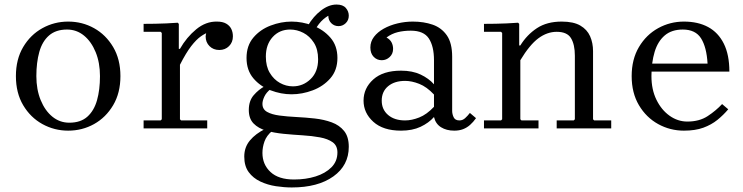

<svg xmlns="http://www.w3.org/2000/svg" viewBox="-20 -565 3270 845"><path d="M280 -470Q342 -470 394 -441Q446 -412 478 -358Q510 -304 510 -230Q510 -156 478 -102Q446 -48 394 -19Q342 10 280 10Q219 10 166.5 -19Q114 -48 82 -102Q50 -156 50 -230Q50 -304 82 -358Q114 -412 166.5 -441Q219 -470 280 -470ZM285 -25Q335 -25 364.5 -51.5Q394 -78 407 -124Q420 -170 420 -230Q420 -289 401 -335.5Q382 -382 349.5 -408.5Q317 -435 275 -435Q226 -435 196 -409Q166 -383 153 -336.5Q140 -290 140 -230Q140 -171 159 -124.5Q178 -78 210.5 -51.5Q243 -25 285 -25Z M772 -350Q801 -401 843.5 -436Q886 -471 935 -470Q960 -470 975.5 -461Q991 -452 998 -437.5Q1005 -423 1005 -405Q1005 -379 988 -362Q971 -345 945 -345Q919 -345 902 -362Q885 -379 885 -405Q885 -414 891 -429Q897 -444 904 -451L903 -425Q884 -419 864 -405Q844 -391 821.5 -362Q799 -333 772 -280ZM772 -40 777 -35H892V0H612V-35H687L692 -40V-420L687 -425H612V-460Q638 -460 662.5 -460.5Q687 -461 711.5 -462Q736 -463 762 -465L767 -460V-350H772Z M1263 -470Q1310 -470 1356.5 -452.5Q1403 -435 1434 -399.5Q1465 -364 1465 -310Q1465 -256 1434 -220.5Q1403 -185 1356.5 -167.5Q1310 -150 1263 -150Q1217 -150 1171 -167.5Q1125 -185 1095 -220.5Q1065 -256 1065 -310Q1065 -364 1095 -399.5Q1125 -435 1171 -452.5Q1217 -470 1263 -470ZM1269 -185Q1314 -185 1347 -217Q1380 -249 1380 -304Q1380 -348 1361.5 -377Q1343 -406 1315 -420.5Q1287 -435 1257 -435Q1210 -435 1180 -402Q1150 -369 1150 -316Q1150 -273 1167.5 -244Q1185 -215 1212 -200Q1239 -185 1269 -185ZM1135 -108Q1135 -84 1155.5 -72.5Q1176 -61 1210 -56.5Q1244 -52 1284.5 -50Q1325 -48 1365.5 -43.5Q1406 -39 1440 -26.5Q1474 -14 1494.5 11.5Q1515 37 1515 81Q1515 163 1447 211.5Q1379 260 1264 260Q1231 260 1194.5 254.5Q1158 249 1126 234Q1094 219 1074.5 192.5Q1055 166 1055 124Q1055 83 1080 53Q1105 23 1148 2L1178 11Q1153 32 1144 57.5Q1135 83 1135 108Q1135 159 1170.5 192Q1206 225 1274 225Q1326 225 1369 211.5Q1412 198 1438.5 171.5Q1465 145 1465 106Q1465 76 1444 61Q1423 46 1388 39.5Q1353 33 1311.5 30.5Q1270 28 1228.5 24Q1187 20 1152 10Q1117 0 1096 -21.5Q1075 -43 1075 -81Q1075 -121 1096.5 -146Q1118 -171 1146 -186L1171 -173Q1152 -158 1143.5 -140Q1135 -122 1135 -108ZM1335 -452Q1359 -493 1393 -519Q1427 -545 1461 -545Q1489 -545 1502 -530Q1515 -515 1515 -496Q1515 -476 1501.5 -463Q1488 -450 1470 -450Q1451 -450 1438 -463Q1425 -476 1425 -495Q1425 -503 1429.5 -513Q1434 -523 1440 -529L1439 -502Q1423 -497 1403 -480Q1383 -463 1365 -431Z M1979 10Q1945 10 1921 -5Q1897 -20 1890 -50V-300Q1890 -361 1867.5 -395.5Q1845 -430 1788 -430Q1757 -430 1730.5 -423.5Q1704 -417 1681 -400Q1697 -391 1703.5 -378Q1710 -365 1710 -350Q1710 -328 1695 -314Q1680 -300 1660 -300Q1639 -300 1624.5 -315Q1610 -330 1610 -356Q1610 -382 1626 -403Q1642 -424 1669 -439Q1696 -454 1729.5 -462Q1763 -470 1797 -470Q1845 -470 1884 -456.5Q1923 -443 1946.5 -409.5Q1970 -376 1970 -315V-77Q1970 -63 1976.5 -49Q1983 -35 2002 -35Q2016 -35 2027 -45Q2038 -55 2048 -68L2075 -45Q2063 -28 2049 -15.5Q2035 -3 2018 3.5Q2001 10 1979 10ZM1745 10Q1666 10 1623 -29Q1580 -68 1580 -122Q1580 -177 1623 -215.5Q1666 -254 1745 -254Q1795 -254 1831 -237Q1867 -220 1890 -194V-149Q1858 -183 1825 -196Q1792 -209 1763 -209Q1716 -209 1688 -185.5Q1660 -162 1660 -122Q1660 -83 1688 -59Q1716 -35 1763 -35Q1792 -35 1825 -48Q1858 -61 1890 -95V-50Q1867 -24 1831 -7Q1795 10 1745 10Z M2590 -40 2595 -35H2670V0H2430V-35H2505L2510 -40V-320Q2510 -369 2493 -397Q2476 -425 2430 -425Q2388 -425 2349.5 -396.5Q2311 -368 2270 -300V-40L2275 -35H2350V0H2110V-35H2185L2190 -40V-420L2185 -425H2110V-460Q2136 -460 2160.5 -460.5Q2185 -461 2209.5 -462Q2234 -463 2260 -465L2265 -460V-365H2270Q2299 -412 2343 -441Q2387 -470 2452 -470Q2504 -470 2534 -452.5Q2564 -435 2577 -405.5Q2590 -376 2590 -340Z M3005 -30Q3058 -30 3094.5 -54Q3131 -78 3158 -107L3185 -84Q3164 -59 3137.5 -37.5Q3111 -16 3075.5 -3Q3040 10 2990 10Q2929 10 2876.5 -19Q2824 -48 2792 -102Q2760 -156 2760 -230Q2760 -304 2792 -358Q2824 -412 2876.5 -441Q2929 -470 2990 -470Q3052 -470 3096.5 -446Q3141 -422 3165.5 -373Q3190 -324 3190 -250H2840V-285H3094Q3090 -357 3065.5 -396Q3041 -435 2985 -435Q2936 -435 2905.5 -409Q2875 -383 2861 -336.5Q2847 -290 2847 -230Q2847 -171 2869 -126Q2891 -81 2927 -55.5Q2963 -30 3005 -30Z"/></svg>

Font: Brygada 1918
Style: Regular
Weight: 400
Designer: Mateusz Machalski | Borys Kosmynka | Przemek Hoffer
Foundry: NIEPODLEGLA 2018
Version: Version 3.006